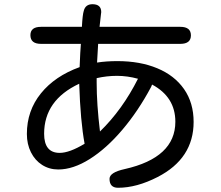

<svg xmlns="http://www.w3.org/2000/svg" viewBox="-20 -803 1040 903"><path d="M360.4 -596.7H172.9Q123 -596.7 123 -637.7Q123 -676.8 172.9 -676.8H365.2Q368.2 -734.4 374 -752Q381.8 -783.2 415 -783.2Q456.1 -783.2 456.1 -746.1L455.1 -738.3L448.2 -676.8H828.1Q877.9 -676.8 877.9 -636.7Q877.9 -596.7 828.1 -596.7H441.4V-593.8L436.5 -508.8Q480.5 -515.6 532.2 -515.6Q638.7 -515.6 719.7 -481.9Q800.8 -448.2 845.7 -383.8Q890.6 -319.3 890.6 -229.5Q890.6 -57.6 721.7 29.3Q623 80.1 535.2 80.1Q495.1 80.1 495.1 38.1Q495.1 7.8 566.4 -7.8Q804.7 -61.5 804.7 -230.5Q804.7 -346.7 695.3 -405.3L690.4 -393.6Q629.9 -280.3 555.2 -192.4Q480.5 -104.5 402.3 -55.2Q324.2 -5.9 253.9 -5.9Q211.9 -5.9 178.2 -27.3Q144.5 -48.8 125.5 -86.9Q106.4 -125 106.4 -172.9Q106.4 -282.2 172.4 -363.8Q238.3 -445.3 354.5 -487.3L357.4 -552.7ZM450.2 -184.6Q555.7 -287.1 628.9 -432.6Q579.1 -446.3 530.3 -446.3Q482.4 -446.3 434.6 -435.5V-414.1Q434.6 -313.5 450.2 -184.6ZM187.5 -173.8Q187.5 -84 260.7 -84Q306.6 -84 377.9 -127Q358.4 -231.4 352.5 -409.2Q187.5 -332 187.5 -173.8Z"/></svg>

Font: jf-openhuninn-1.1
Style: Regular
Weight: 400
Designer: [Kosugi Maru]
      Designed by Motoya company      

      [Varela Round]
      Joe Prince(Latin component); Avraham Co
Foundry: justfont CO.,LTD.
Version: 1.1